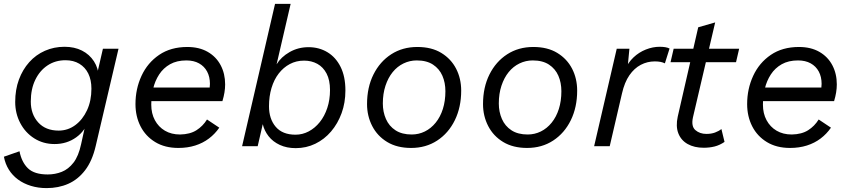

<svg xmlns="http://www.w3.org/2000/svg" viewBox="-26 -750 4369 985"><path d="M213 215Q170 215 132.5 203.5Q95 192 66.5 171Q38 150 19.5 120.5Q1 91 -6 54L74 26Q85 82 117.5 113.5Q150 145 219 145Q257 145 291 131.5Q325 118 351 84.5Q377 51 390 -10L415 -123L428 -135Q413 -80 365 -45.5Q317 -11 254 -11Q196 -11 150 -40Q104 -69 78 -118.5Q52 -168 52 -227Q52 -290 71 -341.5Q90 -393 124 -431Q158 -469 204.5 -489.5Q251 -510 305 -510Q356 -510 394.5 -490.5Q433 -471 456 -435.5Q479 -400 481 -352L466 -344L502 -500H582L465 -1Q447 76 410.5 123.5Q374 171 324 193Q274 215 213 215ZM275 -80Q322 -80 360 -108Q398 -136 420.5 -184.5Q443 -233 443 -295Q443 -340 427 -372.5Q411 -405 381 -423Q351 -441 310 -441Q258 -441 218 -414.5Q178 -388 155 -340.5Q132 -293 132 -229Q132 -164 170 -122Q208 -80 275 -80Z M889 9Q820 9 770.5 -21Q721 -51 695 -102Q669 -153 669 -216Q669 -294 700 -361Q731 -428 790.5 -468.5Q850 -509 935 -509Q996 -509 1039.5 -484Q1083 -459 1106 -415.5Q1129 -372 1129 -317Q1129 -297 1125.5 -275.5Q1122 -254 1115 -231H708V-301H1080L1045 -273Q1048 -285 1049.5 -297Q1051 -309 1051 -320Q1051 -356 1036.5 -383Q1022 -410 995 -425Q968 -440 930 -440Q881 -440 846.5 -420.5Q812 -401 790.5 -368Q769 -335 759.5 -294.5Q750 -254 750 -213Q750 -168 768.5 -133.5Q787 -99 820 -79.5Q853 -60 898 -60Q949 -61 982 -82Q1015 -103 1036 -137L1099 -95Q1077 -63 1046 -39.5Q1015 -16 975.5 -3.5Q936 9 889 9Z M1557 -508Q1611 -508 1654 -482Q1697 -456 1721.5 -406.5Q1746 -357 1746 -286Q1746 -223 1726.5 -169.5Q1707 -116 1672.5 -75.5Q1638 -35 1591.5 -12.5Q1545 10 1491 10Q1445 10 1409.5 -6.5Q1374 -23 1352 -51Q1330 -79 1322 -113L1296 0H1216L1385 -730H1465L1393 -420Q1416 -458 1460 -483Q1504 -508 1557 -508ZM1490 -59Q1526 -59 1558 -76Q1590 -93 1614.5 -123.5Q1639 -154 1653 -196Q1667 -238 1667 -288Q1667 -339 1649.5 -372.5Q1632 -406 1602 -422.5Q1572 -439 1534 -439Q1494 -439 1461 -421.5Q1428 -404 1404 -373Q1380 -342 1367 -299Q1354 -256 1354 -205Q1354 -140 1388.5 -99.5Q1423 -59 1490 -59Z M2083 9Q2011 9 1960.5 -21.5Q1910 -52 1883.5 -103.5Q1857 -155 1857 -216Q1857 -302 1890 -368Q1923 -434 1981 -471.5Q2039 -509 2115 -509Q2188 -509 2238 -478.5Q2288 -448 2314 -397.5Q2340 -347 2340 -285Q2340 -200 2307.5 -133.5Q2275 -67 2217 -29Q2159 9 2083 9ZM2086 -60Q2122 -60 2153.5 -75.5Q2185 -91 2209 -120.5Q2233 -150 2246 -191Q2259 -232 2259 -282Q2259 -326 2243.5 -361.5Q2228 -397 2195.5 -418.5Q2163 -440 2112 -440Q2076 -440 2044 -424.5Q2012 -409 1988.5 -380Q1965 -351 1951.5 -310Q1938 -269 1938 -219Q1938 -176 1954 -139.5Q1970 -103 2003 -81.5Q2036 -60 2086 -60Z M2678 9Q2606 9 2555.5 -21.5Q2505 -52 2478.5 -103.5Q2452 -155 2452 -216Q2452 -302 2485 -368Q2518 -434 2576 -471.5Q2634 -509 2710 -509Q2783 -509 2833 -478.5Q2883 -448 2909 -397.5Q2935 -347 2935 -285Q2935 -200 2902.5 -133.5Q2870 -67 2812 -29Q2754 9 2678 9ZM2681 -60Q2717 -60 2748.5 -75.5Q2780 -91 2804 -120.5Q2828 -150 2841 -191Q2854 -232 2854 -282Q2854 -326 2838.5 -361.5Q2823 -397 2790.5 -418.5Q2758 -440 2707 -440Q2671 -440 2639 -424.5Q2607 -409 2583.5 -380Q2560 -351 2546.5 -310Q2533 -269 2533 -219Q2533 -176 2549 -139.5Q2565 -103 2598 -81.5Q2631 -60 2681 -60Z M3022 0 3138 -500H3203L3192 -385L3180 -392Q3196 -429 3224 -455.5Q3252 -482 3287.5 -496Q3323 -510 3358 -510Q3374 -510 3386.5 -508Q3399 -506 3409 -501L3385 -425Q3375 -430 3362.5 -432.5Q3350 -435 3333 -435Q3295 -435 3261.5 -417.5Q3228 -400 3203 -364Q3178 -328 3165 -271L3102 0Z M3584 8Q3536 8 3502 -11Q3468 -30 3454 -66Q3440 -102 3451 -152L3556 -610L3643 -635L3529 -148Q3519 -102 3541.5 -82.5Q3564 -63 3598 -63Q3623 -63 3642 -70Q3661 -77 3675 -88L3691 -22Q3666 -5 3640 1.5Q3614 8 3584 8ZM3414 -431 3430 -500H3766L3750 -431Z M4027 9Q3958 9 3908.5 -21Q3859 -51 3833 -102Q3807 -153 3807 -216Q3807 -294 3838 -361Q3869 -428 3928.5 -468.5Q3988 -509 4073 -509Q4134 -509 4177.5 -484Q4221 -459 4244 -415.5Q4267 -372 4267 -317Q4267 -297 4263.5 -275.5Q4260 -254 4253 -231H3846V-301H4218L4183 -273Q4186 -285 4187.5 -297Q4189 -309 4189 -320Q4189 -356 4174.5 -383Q4160 -410 4133 -425Q4106 -440 4068 -440Q4019 -440 3984.5 -420.5Q3950 -401 3928.5 -368Q3907 -335 3897.5 -294.5Q3888 -254 3888 -213Q3888 -168 3906.5 -133.5Q3925 -99 3958 -79.5Q3991 -60 4036 -60Q4087 -61 4120 -82Q4153 -103 4174 -137L4237 -95Q4215 -63 4184 -39.5Q4153 -16 4113.5 -3.5Q4074 9 4027 9Z"/></svg>

Font: Work Sans
Style: Italic
Weight: 400
Italic angle: -13°
Designer: Wei Huang
Foundry: Wei Huang
Version: Version 2.012